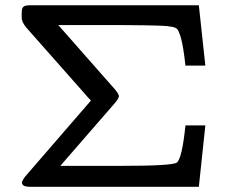

<svg xmlns="http://www.w3.org/2000/svg" viewBox="-20 -715 871 735"><path d="M63 -647.9V-665Q63 -684.1 70.1 -689.5Q77.1 -694.8 94.2 -694.8H741.2L766.1 -463.9H689.9Q682.1 -535.6 673.1 -567.9Q664.1 -600.1 656 -606Q647.9 -611.8 627.9 -613.8Q623 -614.7 620.1 -615.2Q571.3 -619.1 376 -619.1H203.1L419.9 -373Q435.1 -355 435.1 -346.9Q435.1 -338.9 420.9 -321.8L210.9 -80.1H445.8Q640.6 -80.1 657.2 -92.8Q677.2 -109.9 689.9 -234.9H766.1L741.2 0H94.2Q64.5 0 64 -16.1Q64 -22.9 77.1 -40L328.1 -330.1Q315.9 -342.3 293.9 -368.2L82 -607.9Q63 -629.9 63 -647.9Z"/></svg>

Font: CMU Concrete
Style: Bold
Weight: 700
Version: Version 0.7.0